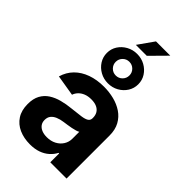

<svg xmlns="http://www.w3.org/2000/svg" viewBox="-289 -1058 1160 1160"><g transform="rotate(45 290.5 -478.5)"><path d="M215 10.6Q162.9 10.6 121.7 -7.8Q80.6 -26.1 57 -62.4Q33.4 -98.7 33.4 -152.6Q33.4 -198.5 50.1 -229.1Q66.8 -259.7 95.8 -278.4Q124.9 -297.1 161.8 -306.8Q198.7 -316.6 239.2 -320.4Q286.5 -325.2 315.5 -329.4Q344.6 -333.6 358.1 -342.5Q371.7 -351.5 371.7 -369.2V-371.6Q371.7 -394.9 361.8 -411.1Q351.8 -427.3 332.8 -435.9Q313.7 -444.5 285.9 -444.5Q257.9 -444.5 237 -436Q216 -427.4 202.6 -413.2Q189.2 -399 183.3 -381.3L49 -403.6Q62.9 -451.3 95.6 -484.5Q128.4 -517.7 177 -535.2Q225.7 -552.7 286.4 -552.7Q330.3 -552.7 371.8 -542.3Q413.3 -531.9 446.3 -509.7Q479.3 -487.6 498.7 -452.4Q518.1 -417.2 518.1 -367.5V0H379.2V-75.8H374.4Q361.2 -50.4 339.2 -31Q317.3 -11.5 286.4 -0.4Q255.5 10.6 215 10.6ZM256.2 -92.1Q290.8 -92.1 317 -105.9Q343.1 -119.6 357.9 -143Q372.8 -166.4 372.8 -195.2V-254.2Q366.1 -249.7 353 -245.8Q340 -241.8 323.9 -238.7Q307.8 -235.6 292.1 -233.3Q276.5 -231 264.3 -229.3Q237.3 -225.7 216.8 -216.9Q196.4 -208.2 185 -193.6Q173.7 -179 173.7 -156.9Q173.7 -135.7 184.4 -121.3Q195.1 -106.9 213.6 -99.5Q232.2 -92.1 256.2 -92.1ZM242.9 -867.1 314.2 -968.1H436.3L336.5 -867.1ZM287.8 -583.2Q251 -583.2 220.4 -600.2Q189.8 -617.2 171.7 -645.7Q153.5 -674.2 153.5 -709Q153.5 -743.9 171.6 -772.1Q189.8 -800.4 220.4 -817.3Q251 -834.3 287.7 -834.3Q325 -834.3 355.4 -817.4Q385.7 -800.4 403.9 -772.1Q422 -743.9 422 -708.9Q422 -674.2 403.9 -645.7Q385.7 -617.2 355.4 -600.2Q325 -583.2 287.8 -583.2ZM287.8 -650.3Q312.4 -650.3 329.4 -667.4Q346.4 -684.6 346.4 -708.9Q346.4 -733.2 329.4 -750.2Q312.4 -767.3 287.7 -767.3Q263.4 -767.3 246.4 -750.2Q229.4 -733.2 229.4 -708.9Q229.4 -684.6 246.4 -667.4Q263.5 -650.3 287.8 -650.3Z"/></g></svg>

Font: Adwaita Sans
Style: Regular
Weight: 400
Designer: Rasmus Andersson
Foundry: rsms
Version: Version 4.001;git-9221beed3